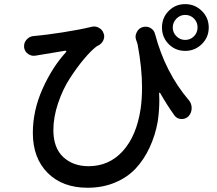

<svg xmlns="http://www.w3.org/2000/svg" viewBox="-20 -845 1040 922"><path d="M633.8 -653.3Q630.9 -661.1 630.9 -668.9Q630.9 -679.7 636.7 -690.4Q645.5 -709 665 -714.8Q672.9 -716.8 679.7 -716.8Q691.4 -716.8 702.1 -710.9Q719.7 -701.2 724.6 -681.6Q773.4 -497.1 885.7 -365.2Q900.4 -348.6 900.4 -326.2Q900.4 -303.7 885.7 -287.1Q872.1 -273.4 852.5 -273.4Q851.6 -273.4 850.6 -273.4Q829.1 -274.4 817.4 -291Q781.2 -341.8 749 -398.4Q748 -400.4 746.1 -399.9Q744.1 -399.4 744.1 -397.5Q745.1 -380.9 745.1 -365.2Q745.1 -311.5 737.3 -260.7Q725.6 -195.3 698.7 -137.2Q671.9 -79.1 631.8 -36.1Q591.8 6.8 532.2 31.7Q472.7 56.6 400.4 56.6Q280.3 56.6 209 -14.6Q137.7 -85.9 137.7 -207Q137.7 -314.5 184.6 -418.9Q231.4 -523.4 297.9 -595.7Q298.8 -597.7 297.9 -599.6Q296.9 -601.6 293.9 -601.6Q186.5 -584 158.2 -579.1Q156.2 -578.1 153.3 -578.1Q148.4 -577.1 142.6 -577.1Q128.9 -577.1 116.2 -585Q98.6 -596.7 95.7 -617.2Q95.7 -621.1 95.7 -624Q95.7 -640.6 106.4 -653.3Q120.1 -669.9 140.6 -671.9Q141.6 -671.9 141.6 -671.9Q199.2 -676.8 280.3 -689.5Q361.3 -702.1 418 -715.8Q424.8 -717.8 431.6 -717.8Q443.4 -717.8 454.1 -711.9Q471.7 -703.1 477.5 -684.6Q480.5 -677.7 480.5 -669.9Q480.5 -660.2 475.6 -650.4Q466.8 -632.8 449.2 -625Q445.3 -623 442.4 -621.1Q416 -600.6 382.8 -561Q349.6 -521.5 315.4 -468.8Q281.2 -416 258.8 -349.1Q236.3 -282.2 236.3 -220.7Q236.3 -134.8 283.7 -90.8Q331.1 -46.9 405.3 -46.9Q503.9 -46.9 569.8 -119.6Q635.7 -192.4 655.3 -322.3Q662.1 -370.1 662.1 -424.8Q662.1 -518.6 640.6 -632.8Q637.7 -641.6 633.8 -653.3ZM869.1 -653.3Q894.5 -653.3 911.6 -670.9Q928.7 -688.5 928.7 -713.4Q928.7 -738.3 911.6 -755.9Q894.5 -773.4 869.1 -773.4Q844.7 -773.4 827.1 -755.4Q809.6 -737.3 809.6 -712.9Q809.6 -688.5 827.1 -670.9Q844.7 -653.3 869.1 -653.3ZM869.1 -825.2Q916 -825.2 949.2 -792.5Q982.4 -759.8 982.4 -712.9Q982.4 -666 949.2 -633.3Q916 -600.6 869.1 -600.6Q822.3 -600.6 790 -633.3Q757.8 -666 757.8 -712.9Q757.8 -759.8 790 -792.5Q822.3 -825.2 869.1 -825.2Z"/></svg>

Font: Gen Jyuu GothicX Medium
Style: Regular
Weight: 500
Designer: Ryoko NISHIZUKA (kana &amp; ideographs); Paul D. Hunt (Latin, Greek &amp; Cyrillic); Wenlong ZHANG (bopomofo); Sandoll C
Version: Version 1.058.20140828